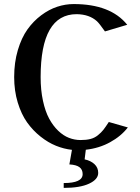

<svg xmlns="http://www.w3.org/2000/svg" viewBox="-20 -730 690 946"><path d="M49.8 0ZM334.5 8.3Q294.9 3.9 256.1 -11.7Q217.3 -27.3 179.7 -57.1Q142.1 -86.9 113.5 -127Q85 -167 67.4 -224.9Q49.8 -282.7 49.8 -350.1Q49.8 -422.4 67.9 -483.2Q85.9 -543.9 115.2 -585Q144.5 -626 183.1 -654.8Q221.7 -683.6 262 -696.8Q302.2 -710 342.8 -710Q524.9 -710 606.9 -607.9L497.1 -575.2Q469.7 -614.3 457.5 -625.5Q420.4 -659.2 357.9 -660.2Q180.2 -660.2 180.2 -350.1Q180.2 -286.1 191.7 -233.4Q203.1 -180.7 222.2 -145.5Q241.2 -110.4 266.6 -85.9Q292 -61.5 319.8 -50.8Q347.7 -40 377 -40Q405.3 -40 425.5 -45.2Q445.8 -50.3 462.2 -63.5Q478.5 -76.7 489.3 -90.3Q500 -104 516.1 -128.9L609.9 -102.1Q576.2 -58.6 522.2 -29.1Q468.3 0.5 402.8 7.8L397 55.2Q426.8 61.5 445.3 78.6Q463.9 95.7 463.9 122.1Q463.9 153.8 419.2 174.8Q374.5 195.8 293.9 195.8V171.9Q387.2 171.9 387.2 127.9Q387.2 105.5 371.6 93.8Q356 82 321.8 80.1Z"/></svg>

Font: Pfennig
Style: Bold
Weight: 700
Version: Version 20120410 ; ttfautohint (v0.8)